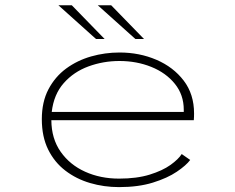

<svg xmlns="http://www.w3.org/2000/svg" viewBox="-20 -716 915 746"><path d="M442.5 11Q384 11 330.2 -4.8Q276.5 -20.5 234 -53Q191.5 -85.5 167 -135.2Q142.5 -185 142.5 -253Q142.5 -320 168.2 -369Q194 -418 237.2 -449.8Q280.5 -481.5 334.2 -496.8Q388 -512 444.5 -512Q521.5 -512 587.5 -483.8Q653.5 -455.5 693.8 -402.8Q734 -350 734 -275.5Q734 -270.5 733.8 -262.2Q733.5 -254 733 -249H179.5Q180 -177 215.8 -126.2Q251.5 -75.5 310.8 -48.8Q370 -22 442.5 -22Q511.5 -22 561.5 -37.5Q611.5 -53 642.5 -75.2Q673.5 -97.5 686 -117.5L719 -94.5Q703.5 -73.5 667 -48.8Q630.5 -24 574 -6.5Q517.5 11 442.5 11ZM444 -479Q381 -479 323.8 -458Q266.5 -437 227.8 -393.2Q189 -349.5 181 -281H694V-289.5Q694 -347.5 659.5 -390.2Q625 -433 568 -456Q511 -479 444 -479ZM506 -564.5 360 -695.5H412L539.5 -564.5ZM353 -564.5 207 -695.5H259L386.5 -564.5Z"/></svg>

Font: Trispace SemiExpanded Thin
Style: Regular
Weight: 100
Width: 6
Designer: Tyler Finck
Foundry: Etcetera Type Company
Version: Version 1.210; ttfautohint (v1.8.3)